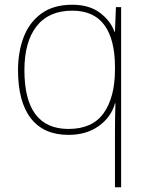

<svg xmlns="http://www.w3.org/2000/svg" viewBox="-20 -558 623 810"><path d="M465 -3Q465 -27 465.5 -62Q466 -97 467 -122H465Q449 -64 397 -26.5Q345 11 269 11Q164 11 110 -59Q56 -129 56 -262Q56 -338 79.5 -400.5Q103 -463 154 -500.5Q205 -538 285 -538Q356 -538 401 -504.5Q446 -471 463 -424H465L469 -528H491V232H465ZM269 -14Q370 -14 417.5 -81Q465 -148 465 -265V-275Q465 -391 420.5 -452Q376 -513 285 -513Q186 -513 134.5 -447.5Q83 -382 83 -262Q83 -14 269 -14Z"/></svg>

Font: Noto Sans Bengali Thin
Style: Regular
Weight: 100
Designer: Jelle Bosma - Monotype Design Team
Foundry: Monotype Imaging Inc.
Version: Version 2.003; ttfautohint (v1.8.4.7-5d5b)